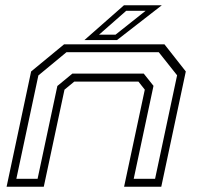

<svg xmlns="http://www.w3.org/2000/svg" viewBox="-20 -708 752 728"><path d="M5 0 98 -437 223 -540H603.5L684.5 -437L591.5 0H450.5L529 -368L505 -398.5H261.5L224.5 -368L146 0ZM42 -30H122.5L197.5 -382L254.5 -429H525L562 -382.5L487 -30H568L651.5 -422.5L582 -510H232L125.5 -422ZM300 -556 450 -688H593.5L423.5 -556ZM355.5 -576.5H418L532 -667H458.5Z"/></svg>

Font: Tourney Expanded Light
Style: Italic
Weight: 300
Width: 7
Italic angle: -12°
Designer: Tyler Finck
Foundry: Etcetera Type Co
Version: Version 1.010; ttfautohint (v1.8.3)